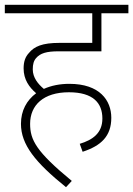

<svg xmlns="http://www.w3.org/2000/svg" viewBox="-20 -642 553 797"><path d="M311 -45 323 -12C400 -37 442 -77 442 -153C442 -225 394 -294 268 -294C229 -294 193 -287 162 -273C138 -293 116 -320 116 -354C116 -375 120 -390 130 -401C147 -421 173 -429 223 -429H401V-587H513V-622H0V-587H363V-464H227C155 -464 122 -449 100 -422C85 -406 78 -386 78 -358C78 -312 101 -280 130 -255C91 -226 67 -183 67 -128C67 -42 126 32 254 135L278 109C130 -13 105 -61 105 -128C105 -206 161 -259 266 -259C367 -259 405 -214 405 -150C405 -89 364 -61 311 -45Z"/></svg>

Font: Noto Sans ExtraLight
Style: Italic
Weight: 200
Italic angle: -12°
Designer: Monotype Design Team
Foundry: Monotype Imaging Inc.
Version: Version 2.013